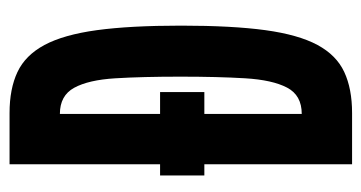

<svg xmlns="http://www.w3.org/2000/svg" viewBox="-202 -574 775 412"><g transform="rotate(-90 186.0 -367.5)"><path d="M16 -317V-412H195V-317ZM40 0V-735H150Q202 -735 238 -718Q274 -701 296 -660Q318 -619 327.8 -547.5Q337.5 -476 337.5 -367Q337.5 -257.5 327.8 -186.2Q318 -115 296 -74.2Q274 -33.5 238 -16.8Q202 0 150 0ZM148 -108Q188 -108 204.5 -139.5Q221 -171 224.5 -229.5Q228 -288 228 -368.5Q228 -450 224.5 -507.8Q221 -565.5 204.2 -596.2Q187.5 -627 148 -627Z"/></g></svg>

Font: League Gothic
Style: Regular
Weight: 400
Designer: The League of Moveable Type
Version: Version 2.001